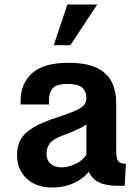

<svg xmlns="http://www.w3.org/2000/svg" viewBox="-20 -811 613 842"><path d="M206.5 11.2Q139.2 11.2 96.9 -27.8Q54.7 -66.9 54.7 -131.8Q54.7 -168.9 69.8 -197.8Q85 -226.6 125 -251.2Q165 -275.9 239.7 -299.3Q300.8 -318.8 329.8 -335.4Q358.9 -352.1 358.9 -379.4Q358.9 -411.1 340.1 -427Q321.3 -442.9 276.4 -442.9Q226.6 -442.9 210.7 -423.3Q194.8 -403.8 194.8 -373.5V-353H70.3V-368.7Q70.3 -444.8 121.1 -490.2Q171.9 -535.6 279.3 -535.6Q357.9 -535.6 403.8 -513.7Q449.7 -491.7 469.7 -451.9Q489.7 -412.1 489.7 -357.9V-150.4Q489.7 -114.7 498.8 -103.8Q507.8 -92.8 532.2 -92.8L526.9 3.9H499Q444.3 3.9 414.1 -11.2Q383.8 -26.4 369.6 -58.1Q348.6 -30.3 306.4 -9.5Q264.2 11.2 206.5 11.2ZM251 -77.1Q275.4 -77.1 308.1 -90.8Q340.8 -104.5 358.9 -132.8V-265.6Q345.7 -254.9 316.9 -241.9Q288.1 -229 254.9 -216.8Q211.4 -200.7 197.8 -181.2Q184.1 -161.6 184.1 -139.2Q184.1 -107.4 202.6 -92.3Q221.2 -77.1 251 -77.1ZM275.4 -791H406.2L288.6 -612.8H215.8Z"/></svg>

Font: Monda
Style: Bold
Weight: 700
Designer: Vernon Adams
Foundry: Vernon Adams
Version: Version 2.100; ttfautohint (v1.8.3)